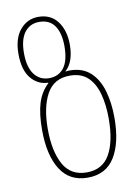

<svg xmlns="http://www.w3.org/2000/svg" viewBox="-87 -829 651 897"><g transform="rotate(-10 238.0 -380.0)"><path d="M256 10Q170 10 127 -58.5Q84 -127 84 -246Q84 -324 99.5 -373.5Q115 -423 151 -457V-459Q102 -460 69.5 -499.5Q37 -539 37 -615Q37 -689 71.5 -729.5Q106 -770 158 -770Q217 -770 249 -727Q281 -684 281 -617Q281 -536 240 -498V-496Q247 -498 258 -498Q319 -498 356 -464.5Q393 -431 410 -373.5Q427 -316 427 -244Q427 -126 385 -58Q343 10 256 10ZM159 -479Q204 -479 229.5 -512Q255 -545 255 -614Q255 -676 231 -711Q207 -746 158 -746Q114 -746 88.5 -712.5Q63 -679 63 -615Q63 -548 89 -513.5Q115 -479 159 -479ZM256 -15Q331 -15 365.5 -76Q400 -137 400 -245Q400 -310 386 -362Q372 -414 340.5 -444Q309 -474 255 -474Q180 -474 145.5 -412Q111 -350 111 -246Q111 -141 145.5 -78Q180 -15 256 -15Z"/></g></svg>

Font: Noto Sans Georgian Condensed Thin
Style: Regular
Weight: 100
Width: 3
Designer: Monotype Design Team, Akaki Razmadze
Foundry: Google LLC
Version: Version 2.005; ttfautohint (v1.8.4.7-5d5b)